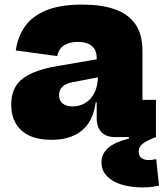

<svg xmlns="http://www.w3.org/2000/svg" viewBox="-20 -599 718 839"><path d="M482 0Q444 0 423.2 -21.8Q402.5 -43.5 402.5 -83.5V-191L415 -211L408 -269L402.5 -298.5V-346Q402.5 -371 392 -386.2Q381.5 -401.5 362.8 -408.8Q344 -416 320 -416Q285.5 -416 261.5 -401.8Q237.5 -387.5 230 -354L49 -378.5Q57.5 -439.5 90 -484.8Q122.5 -530 183.8 -554.5Q245 -579 340.5 -579Q421.5 -579 480.2 -559Q539 -539 570.8 -494.5Q602.5 -450 602.5 -376.5V-162.5H661.5V0ZM206.5 12Q118 12 73.5 -29.2Q29 -70.5 29 -142Q29 -218 79.8 -256Q130.5 -294 232 -310.5L430.5 -344.5V-265.5L301 -240.5Q268 -235 253 -220.5Q238 -206 238 -183.5Q238 -159 254 -146.5Q270 -134 297.5 -134Q327.5 -134 352.5 -148.8Q377.5 -163.5 392.8 -193.5Q408 -223.5 408 -269L432 -151.5H398Q387 -68 337 -28Q287 12 206.5 12ZM662.5 96.5 675 212.5Q662.5 214.5 645 217.2Q627.5 220 604.5 220Q553 220 512.2 207.8Q471.5 195.5 447.5 171Q423.5 146.5 423.5 110.5Q423.5 73 452.5 47.5Q481.5 22 543.5 6.5V-31.5L661.5 0Q620.5 15.5 603.2 29.2Q586 43 586 63.5Q586 81.5 598 91Q610 100.5 630 100.5Q638.5 100.5 646.8 99Q655 97.5 662.5 96.5Z"/></svg>

Font: Hepta Slab ExtraBold
Style: Regular
Weight: 800
Designer: Michael LaGattuta
Foundry: Michael LaGattuta
Version: Version 1.102